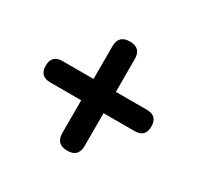

<svg xmlns="http://www.w3.org/2000/svg" viewBox="-120 -778 829 807"><g transform="rotate(30 294.5 -374.5)"><path d="M499 -322.3H348.6V-163.1Q348.6 -109.4 294.9 -109.4Q240.2 -109.4 240.2 -163.1V-322.3H89.8Q38.1 -322.3 38.1 -374Q38.1 -425.8 89.8 -425.8H240.2V-585Q240.2 -638.7 294.9 -638.7Q348.6 -638.7 348.6 -585V-425.8H499Q550.8 -425.8 550.8 -374Q550.8 -322.3 499 -322.3Z"/></g></svg>

Font: GenSenMaruGothic TW TTF Bold
Style: Regular
Weight: 700
Version: Version 1.301